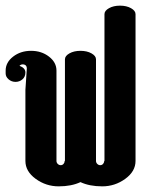

<svg xmlns="http://www.w3.org/2000/svg" viewBox="-40 -660 540 680"><path d="M50 -342 55 -417Q55 -432 40 -432Q34 -432 29 -427Q50 -419 50 -403.5Q50 -388 39.5 -379Q29 -370 15 -370Q1 -370 -9.5 -379Q-20 -388 -20 -400V-410Q-20 -439 6.5 -459.5Q33 -480 70 -480Q107 -480 133.5 -459.5Q160 -439 160 -410V-90Q160 -84 164.5 -79.5Q169 -75 175 -75Q181 -75 185 -79.5Q189 -84 189 -90H190V-450Q190 -462 206 -471Q222 -480 245 -480Q268 -480 284 -471Q300 -462 300 -450V-90Q300 -84 304.5 -79.5Q309 -75 315 -75Q321 -75 325 -79.5Q329 -84 329 -90H330V-610Q330 -622 346 -631Q362 -640 385 -640Q408 -640 424 -631Q440 -622 440 -610V-90Q440 -53 403.5 -26.5Q367 0 322 0Q277 0 245 -15Q213 0 168 0Q123 0 86.5 -26.5Q50 -53 50 -90Z"/></svg>

Font: SOV_ThonBuri
Style: Book
Weight: 400
Version: Version 1.00